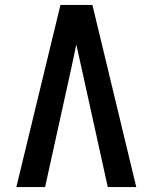

<svg xmlns="http://www.w3.org/2000/svg" viewBox="-20 -755 616 775"><path d="M46 0H162L270 -490Q274 -511 279 -532.5Q284 -554 288 -575Q293 -554 297.5 -532.5Q302 -511 307 -490L415 0H530L471 -245L353 -735H224Z"/></svg>

Font: Iosevka Sparkle Semibold
Style: Regular
Weight: 600
Designer: Belleve Invis
Foundry: Belleve Invis
Version: Version 4.5.0; ttfautohint (v1.8.3)